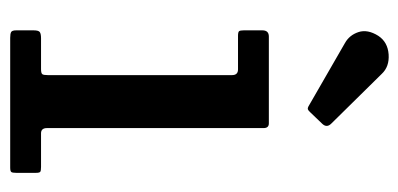

<svg xmlns="http://www.w3.org/2000/svg" viewBox="-228 -574 801 386"><g transform="rotate(90 173.0 -380.5)"><path d="M119 -458H51.5Q44 -458 42.2 -460.2Q40.5 -462.5 40.5 -469.5V-507Q40.5 -520 53 -520H227.5Q237 -520 237 -509.5V-74Q237 -62 247.5 -62H315Q322.5 -62 324.8 -60.5Q327 -59 327 -51.5V-12.5Q327 -5 325.5 -2.5Q324 0 316.5 0H55.5Q47 0 43.8 -2Q40.5 -4 40.5 -12V-47Q40.5 -57 44 -59.5Q47.5 -62 56.5 -62H118.5Q127 -62 128.8 -64.8Q130.5 -67.5 130.5 -75.5V-446Q130.5 -458 119 -458ZM191 -601 66 -673Q50 -682 44 -700.2Q38 -718.5 51.5 -740Q64 -759 88.8 -760.8Q113.5 -762.5 128 -747L228 -645.5Q237 -636.5 228.5 -627.5L206 -604Q202 -599.5 199.2 -598.5Q196.5 -597.5 191 -601Z"/></g></svg>

Font: Besley* Medium
Style: Regular
Weight: 500
Designer: Owen Earl
Foundry: indestructible type*
Version: Version 3.000; ttfautohint (v1.8.3)